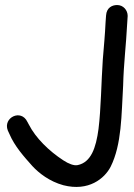

<svg xmlns="http://www.w3.org/2000/svg" viewBox="-20 -720 534 764"><path d="M17 -188C38 -138 76 -96 109 -59C135 -31 177 2 232 17C333 43 396 -10 420 -56C465 -146 463 -263 470 -380C472 -466 482 -543 486 -625L488 -656V-657C488 -679 471 -700 446 -700C428 -700 404 -691 402 -658L400 -630C398 -583 393 -532 389 -482C383 -394 382 -287 372 -207C362 -131 342 -74 289 -63H288C275 -60 253 -68 232 -82C175 -119 122 -171 95 -224L89 -235C64 -288 -9 -252 11 -201Z"/></svg>

Font: Stray Cat
Style: BlkExt
Weight: 900
Version: Version 1.0